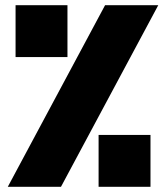

<svg xmlns="http://www.w3.org/2000/svg" viewBox="-20 -720 640 740"><path d="M10 0 385 -700H590L215 0ZM360 0V-200H560V0ZM40 -500V-700H240V-500Z"/></svg>

Font: Tektur Black
Style: Regular
Weight: 900
Designer: Adam Jagosz
Foundry: Adam Jagosz
Version: Version 1.005;gftools[0.9.30]